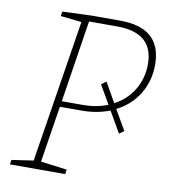

<svg xmlns="http://www.w3.org/2000/svg" viewBox="-79 -760 727 828"><g transform="rotate(10 284.5 -346.5)"><path d="M284 -282H189L150 -35L265 -20L262 0H20L23 -20L118 -34L217 -658L125 -668L128 -688L255 -693H379Q473 -693 517.5 -652Q562 -611 562 -532Q562 -460 527 -403Q492 -346 430 -315L481 -227L460 -212L407 -304Q351 -282 284 -282ZM373 -666H249L193 -307H286Q345 -307 394 -327L347 -408L368 -424L417 -338Q471 -366 501 -416.5Q531 -467 531 -528Q531 -666 373 -666Z"/></g></svg>

Font: Bitter ExtraLight
Style: Italic
Weight: 200
Italic angle: -9°
Designer: Sol Matas, and Bitter project Authors
Foundry: Sol Matas
Version: Version 2.001